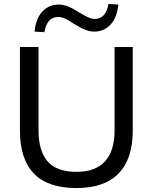

<svg xmlns="http://www.w3.org/2000/svg" viewBox="-20 -943 773 972"><path d="M367 9Q222 9 151.5 -64.5Q81 -138 81 -281V-705H175V-284Q175 -179 221 -126Q267 -73 367 -73Q463 -73 511.5 -126Q560 -179 560 -284V-705H652V-281Q652 -138 580 -64.5Q508 9 367 9ZM205 -780 155 -783Q161 -849 194.5 -884.5Q228 -920 278 -920Q301 -920 324.5 -910.5Q348 -901 381 -880Q411 -862 428 -854.5Q445 -847 459 -847Q488 -847 505.5 -866.5Q523 -886 529 -923L579 -920Q573 -855 540 -819Q507 -783 457 -783Q434 -783 409.5 -793Q385 -803 350 -825Q322 -844 306 -850.5Q290 -857 275 -857Q246 -857 228.5 -837.5Q211 -818 205 -780Z"/></svg>

Font: Mulish ExtraLight Medium
Style: Regular
Weight: 500
Version: Version 3.603